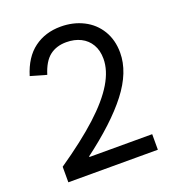

<svg xmlns="http://www.w3.org/2000/svg" viewBox="-131 -825 849 929"><g transform="rotate(-20 293.0 -360.5)"><path d="M426.8 -503.9Q426.8 -546.9 408.7 -577.6Q390.6 -608.4 358.4 -624.5Q326.2 -640.6 284.2 -640.6Q233.4 -640.6 198.7 -613.8Q164.1 -586.9 144.5 -523.4L62.5 -546.9Q89.8 -635.7 147.5 -678.2Q205.1 -720.7 284.2 -720.7Q348.6 -720.7 400.9 -694.3Q453.1 -668 482.9 -618.7Q512.7 -569.3 512.7 -503.9Q512.7 -404.3 432.6 -300.8Q352.5 -197.3 195.3 -80.1L200.2 -91.8V-80.1H523.4V0H62.5V-80.1Q187.5 -166 268.1 -239.7Q348.6 -313.5 387.7 -378.9Q426.8 -444.3 426.8 -503.9Z"/></g></svg>

Font: Wanted Sans Variable
Style: Regular
Weight: 400
Designer: Original Design by Kil Hyung-jin and Kang Hanbin, Wanted Lab, Inc; Hangeul from Source Han Sans by Jang Soo-young and Ka
Foundry: Wanted Lab, Inc.
Version: Version 1.003;Glyphs 3.2 (3227)